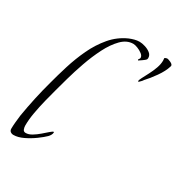

<svg xmlns="http://www.w3.org/2000/svg" viewBox="-155 -751 803 857"><g transform="rotate(30 246.5 -322.0)"><path d="M37 -1Q28 -1 21.5 -6Q15 -11 15 -21Q15 -35 17 -56Q19 -77 21 -92Q29 -140 39.5 -188.5Q50 -237 63 -284Q75 -330 91 -381.5Q107 -433 130 -482Q153 -531 186.5 -570.5Q220 -610 267 -631Q279 -636 292 -639.5Q305 -643 318 -643Q330 -643 346.5 -638Q363 -633 375 -623.5Q387 -614 387 -599Q387 -593 384 -590Q382 -587 368.5 -577.5Q355 -568 353 -567Q351 -569 351 -570Q351 -573 354 -576Q357 -579 357 -583Q357 -593 346 -601.5Q335 -610 321 -615.5Q307 -621 298 -621Q265 -621 237.5 -593Q210 -565 188 -521.5Q166 -478 149 -429.5Q132 -381 120 -338Q108 -295 101 -269Q93 -240 84 -204Q75 -168 68.5 -131.5Q62 -95 62 -64Q62 -55 65.5 -45.5Q69 -36 80 -36Q95 -36 111.5 -46Q128 -56 143.5 -69.5Q159 -83 170.5 -93Q182 -103 186 -103Q188 -103 188 -101Q188 -94 184 -87Q180 -80 175 -75Q162 -62 138 -44.5Q114 -27 87 -14Q60 -1 37 -1ZM401 -486Q400 -486 399 -488Q399 -493 406.5 -507.5Q414 -522 424.5 -542Q435 -562 442.5 -583Q450 -604 450 -622Q450 -626 449.5 -629Q449 -632 449 -635Q452 -638 461 -640Q467 -640 480 -634Q493 -628 493 -620Q493 -618 492 -616Q484 -589 461.5 -557Q439 -525 419 -504Q418 -501 411.5 -494.5Q405 -488 403 -486Z"/></g></svg>

Font: Moon Dance
Style: Regular
Weight: 400
Designer: Robert E. Leuschke
Foundry: Robert E. Leuschke
Version: Version 1.010; ttfautohint (v1.8.3)